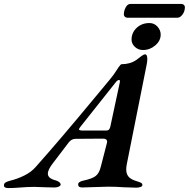

<svg xmlns="http://www.w3.org/2000/svg" viewBox="-84 -950 959 975"><path d="M-64 -8Q-64 -18 -56.5 -23Q-49 -28 -34 -32Q4 -41 40 -59Q76 -77 98 -103Q216 -235 408 -467L476 -549Q490 -565 510 -596Q512 -600 518 -608.5Q524 -617 527.5 -620.5Q531 -624 534 -624Q577 -624 609 -646Q623 -657 634.5 -665.5Q646 -674 653 -674Q664 -674 664 -650Q664 -638 661 -623L560 -117Q557 -102 557 -90Q557 -66 569.5 -52Q582 -38 610 -30Q626 -25 632.5 -21.5Q639 -18 639 -10Q639 -4 629.5 -0.5Q620 3 608 3Q593 3 545 1Q505 -2 466 -2Q446 -2 396 0Q350 2 334 2Q313 2 313 -12Q312 -20 320 -25.5Q328 -31 340 -33Q383 -42 401.5 -56Q420 -70 428 -104L459 -224Q460 -226 460 -230Q460 -246 439 -246L300 -245Q280 -245 266 -228L186 -123Q159 -89 159 -68Q159 -44 199 -34Q224 -26 224 -12Q223 -6 214 -2Q205 2 193 2L146 1Q110 -1 90 -1Q70 -1 52.5 0Q35 1 22 2Q-13 5 -41 5Q-64 5 -64 -8ZM454 -287Q464 -287 468.5 -291Q473 -295 476 -306L523 -525Q528 -544 521 -544Q518 -544 513.5 -541.5Q509 -539 506 -535L325 -307Q317 -297 317 -293Q317 -287 338 -287ZM584 -749Q584 -784 610 -808.5Q636 -833 675 -833Q699 -833 715.5 -815Q732 -797 732 -774Q732 -743 704.5 -719.5Q677 -696 642 -696Q618 -696 601 -712Q584 -728 584 -749ZM545 -876Q545 -896 554.5 -913Q564 -930 578 -930H838Q845 -930 850 -925Q855 -920 855 -914Q855 -893 843 -876.5Q831 -860 817 -860H563Q555 -860 550 -865Q545 -870 545 -876Z"/></svg>

Font: EB Garamond SemiBold
Style: Italic
Weight: 600
Italic angle: -17.2°
Designer: Georg Duffner and Octavio Pardo
Foundry: Georg Duffner
Version: Version 1.000